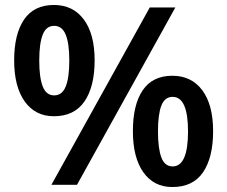

<svg xmlns="http://www.w3.org/2000/svg" viewBox="-20 -744 915 773"><path d="M197 -724Q274 -724 317.5 -665.5Q361 -607 361 -501Q361 -395 320 -335.5Q279 -276 197 -276Q122 -276 79.5 -335.5Q37 -395 37 -501Q37 -607 77 -665.5Q117 -724 197 -724ZM686 -714 290 0H187L583 -714ZM198 -640Q166 -640 152 -604.5Q138 -569 138 -500Q138 -432 152 -396Q166 -360 198 -360Q230 -360 244.5 -395.5Q259 -431 259 -500Q259 -569 244.5 -604.5Q230 -640 198 -640ZM674 -439Q751 -439 794.5 -380.5Q838 -322 838 -216Q838 -110 797.5 -50.5Q757 9 674 9Q599 9 557 -50.5Q515 -110 515 -216Q515 -322 554.5 -380.5Q594 -439 674 -439ZM675 -354Q643 -354 629.5 -318.5Q616 -283 616 -215Q616 -147 629.5 -110.5Q643 -74 675 -74Q737 -74 737 -215Q737 -354 675 -354Z"/></svg>

Font: Noto Sans Lao Looped SemiBold
Style: Regular
Weight: 600
Designer: Mark Frömberg, Ben Mitchell
Foundry: The Fontpad Ltd
Version: Version 1.002; ttfautohint (v1.8.4.7-5d5b)